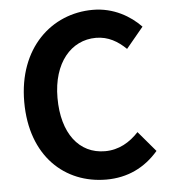

<svg xmlns="http://www.w3.org/2000/svg" viewBox="-54 -803 765 866"><g transform="rotate(-5 328.5 -370.0)"><path d="M393 14C489 14 568 -24 629 -95L551 -187C511 -144 461 -114 398 -114C281 -114 205 -211 205 -372C205 -531 289 -627 401 -627C457 -627 500 -601 537 -565L615 -659C567 -709 492 -754 398 -754C211 -754 54 -611 54 -367C54 -120 206 14 393 14Z"/></g></svg>

Font: Noto Sans KR Bold
Style: Regular
Weight: 700
Designer: Ryoko NISHIZUKA  (kana & ideographs); Paul D. Hunt (Latin, Greek & Cyrillic); Wenlong ZHANG  (bopomofo); Sandoll Communi
Foundry: Adobe Systems Incorporated
Version: Version 1.004;PS 1.004;hotconv 1.0.82;makeotf.lib2.5.63406